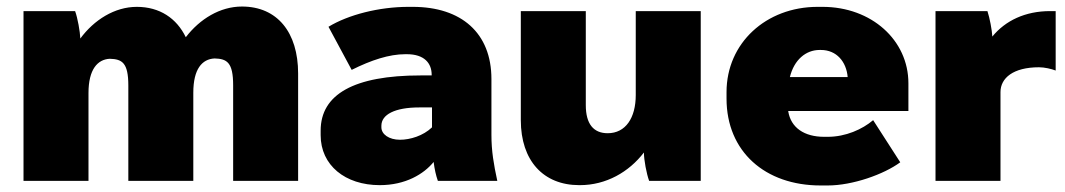

<svg xmlns="http://www.w3.org/2000/svg" viewBox="-20 -554 3263 588"><path d="M52 0H251V-269C251 -342 279 -372 316 -374C354 -373 373 -362 373 -292V0H572V-270C572 -343 599 -373 637 -375C675 -374 694 -363 694 -293V0H893V-329C893 -455 829 -534 721 -534C654 -534 592 -496 549 -440C521 -498 469 -533 399 -533C331 -533 268 -493 226 -436C225 -458 218 -498 210 -520H52Z M1143 13C1222 13 1278 -21 1308 -58C1311 -35 1315 -17 1321 0H1503C1492 -51 1485 -91 1485 -141V-312C1485 -453 1393 -533 1244 -533H1231C1141 -533 1047 -509 986 -472L1057 -340C1117 -370 1172 -388 1221 -388H1226C1280 -388 1302 -360 1302 -325V-323H1268C1064 -323 962 -265 962 -154V-140C962 -48 1037 13 1143 13ZM1205 -126C1171 -126 1148 -143 1148 -164V-169C1148 -203 1189 -225 1264 -225H1303V-164C1276 -138 1236 -126 1205 -126Z M1754 13H1756C1836 13 1906 -27 1952 -87C1952 -64 1960 -22 1968 0H2126V-520H1927V-263C1927 -193 1896 -146 1841 -146C1798 -146 1774 -174 1774 -232V-520H1575V-186C1575 -62 1644 13 1754 13Z M2493 14H2515C2591 14 2687 -20 2737 -57L2654 -186C2621 -158 2570 -135 2515 -135H2504C2443 -135 2402 -163 2394 -213V-214H2762V-299C2762 -431 2649 -533 2499 -533H2484C2326 -533 2205 -422 2205 -272V-252C2205 -90 2323 14 2493 14ZM2399 -318C2412 -371 2448 -401 2490 -401H2494C2542 -401 2572 -365 2576 -318Z M2845 0H3044V-272C3044 -315 3083 -348 3162 -348C3179 -348 3200 -343 3213 -338V-520H3196C3120 -520 3059 -491 3019 -442C3018 -462 3011 -499 3004 -520H2845Z"/></svg>

Font: Fixel Display Black
Style: Regular
Weight: 900
Designer: AlfaBravo + MacPaw
Foundry: Kyrylo Tkachov, Marchela Mozhyna, Serhii Makarenko, Maria Weinstein, Zakhar Kryvoshyya
Version: Version 1.211